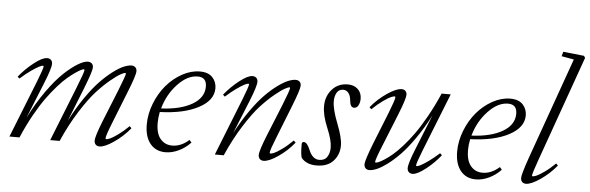

<svg xmlns="http://www.w3.org/2000/svg" viewBox="-48 -881 3221 1049"><g transform="rotate(5 1562.5 -357.0)"><path d="M28.8 0 152.8 -313Q181.6 -386.2 181.6 -397.5Q181.6 -401.4 177.2 -401.4Q171.4 -401.4 156.5 -394Q141.6 -386.7 113.8 -367.2Q85.9 -347.7 55.7 -320.3L44.9 -329.6Q79.6 -373 125.2 -408.9Q170.9 -444.8 196.8 -444.8Q210.4 -444.8 218.3 -437Q226.1 -429.2 226.1 -416Q226.1 -390.6 191.4 -305.2L112.3 -109.4Q153.8 -192.9 201.9 -260.3Q250 -327.6 291.3 -366.2Q332.5 -404.8 366 -424.8Q399.4 -444.8 420.4 -444.8Q434.1 -444.8 442.1 -437Q450.2 -429.2 450.2 -416Q450.2 -395.5 412.6 -299.3L338.4 -112.8Q375 -184.6 415.5 -243.2Q456.1 -301.8 491.2 -338.1Q526.4 -374.5 560.1 -399.7Q593.8 -424.8 618.2 -434.8Q642.6 -444.8 660.2 -444.8Q672.9 -444.8 680.9 -437Q689 -429.2 689 -416Q689 -393.1 651.4 -299.3L582 -124Q552.7 -50.8 552.7 -36.6Q552.7 -31.7 557.1 -31.7Q563.5 -31.7 577.1 -37.4Q590.8 -43 618.9 -63Q647 -83 678.7 -113.8L689 -103Q650.9 -56.6 601.3 -22.7Q551.8 11.2 523.4 11.2Q510.3 11.2 502.4 3.2Q494.6 -4.9 494.6 -18.1Q494.6 -43 529.3 -129.4L599.1 -302.7Q632.8 -387.7 632.8 -397.5Q632.8 -401.4 628.4 -401.4Q623.5 -401.4 604.7 -391.6Q585.9 -381.8 550.8 -353Q515.6 -324.2 477.3 -282.5Q439 -240.7 391.6 -166Q344.2 -91.3 304.2 0H252.4L367.7 -290Q405.8 -385.7 405.8 -397.5Q405.8 -401.4 400.9 -401.4Q397.5 -401.4 387 -396.5Q376.5 -391.6 357.2 -378.4Q337.9 -365.2 314.9 -345.9Q292 -326.7 263.2 -294.2Q234.4 -261.7 205.6 -221.9Q176.8 -182.1 144.5 -124.3Q112.3 -66.4 84 0Z M885.3 11.2Q831.5 11.2 801 -26.6Q770.5 -64.5 770.5 -131.3Q770.5 -189.5 793.2 -247.1Q815.9 -304.7 852.5 -347.9Q889.2 -391.1 937.7 -418Q986.3 -444.8 1035.2 -444.8Q1081.1 -444.8 1104 -420.2Q1127 -395.5 1127 -360.4Q1127 -294.4 1047.1 -252Q967.3 -209.5 835.4 -205.1Q829.1 -172.4 829.1 -145.5Q829.1 -86.4 854 -57.4Q878.9 -28.3 918.5 -28.3Q967.3 -28.3 1010.7 -67.4L1022.5 -53.7Q993.7 -23.4 957.3 -6.1Q920.9 11.2 885.3 11.2ZM1025.4 -416.5Q969.2 -416.5 916 -360.1Q862.8 -303.7 840.8 -225.1Q947.3 -230 1010.7 -267.1Q1074.2 -304.2 1074.2 -365.2Q1074.2 -416.5 1025.4 -416.5Z M1155.3 0 1279.3 -313Q1308.1 -386.2 1308.1 -397.5Q1308.1 -401.4 1303.7 -401.4Q1297.9 -401.4 1283 -394Q1268.1 -386.7 1240.2 -366.9Q1212.4 -347.2 1182.1 -319.8L1171.4 -329.6Q1206.1 -373 1251.7 -408.9Q1297.4 -444.8 1323.2 -444.8Q1336.9 -444.8 1344.7 -437Q1352.5 -429.2 1352.5 -416Q1352.5 -390.6 1317.9 -305.2L1244.6 -125Q1280.8 -193.8 1320.6 -250.5Q1360.4 -307.1 1394.8 -342.3Q1429.2 -377.4 1462.2 -401.4Q1495.1 -425.3 1519 -435.1Q1543 -444.8 1560.1 -444.8Q1573.7 -444.8 1581.8 -437Q1589.8 -429.2 1589.8 -416Q1589.8 -394.5 1552.2 -299.3L1482.9 -124Q1453.1 -49.8 1453.1 -36.6Q1453.1 -31.7 1457.5 -31.7Q1464.4 -31.7 1477.8 -37.4Q1491.2 -43 1519.3 -63Q1547.4 -83 1578.6 -113.8L1589.4 -103Q1551.8 -56.6 1502.2 -22.7Q1452.6 11.2 1423.3 11.2Q1410.2 11.2 1402.3 3.2Q1394.5 -4.9 1394.5 -18.1Q1394.5 -42 1429.7 -129.4L1500 -302.7Q1533.2 -385.7 1533.2 -397.5Q1533.2 -401.4 1529.3 -401.4Q1524.4 -401.4 1505.6 -391.6Q1486.8 -381.8 1451.4 -353Q1416 -324.2 1377.4 -282.5Q1338.9 -240.7 1291.5 -166Q1244.1 -91.3 1204.1 0Z M1713.4 11.2Q1657.7 11.2 1629.9 -23.4Q1623 -42.5 1623 -96.7Q1623 -110.4 1633.8 -110.4Q1651.9 -110.4 1668 -71.3Q1688.5 -20.5 1725.6 -20.5Q1755.9 -20.5 1769.3 -41.7Q1782.7 -63 1782.7 -91.8Q1782.7 -131.8 1755.4 -196.8Q1726.6 -264.2 1726.6 -315.4Q1726.6 -369.6 1759.8 -407.2Q1793 -444.8 1846.2 -444.8Q1880.9 -444.8 1901.6 -424.8Q1922.4 -404.8 1922.4 -372.6Q1922.4 -352.1 1914.1 -336.4Q1905.8 -320.8 1890.6 -320.8Q1869.1 -320.8 1866.2 -358.9Q1863.8 -385.3 1852.3 -399.4Q1840.8 -413.6 1823.7 -413.6Q1800.3 -413.6 1788.8 -394.3Q1777.3 -375 1777.3 -346.2Q1777.3 -304.2 1806.6 -229Q1837.4 -151.9 1837.4 -108.9Q1837.4 -59.1 1805.7 -23.9Q1773.9 11.2 1713.4 11.2Z M2003.4 11.2Q1990.2 11.2 1982.4 3.2Q1974.6 -4.9 1974.6 -18.1Q1974.6 -40 2011.7 -134.8L2081.5 -309.6Q2110.8 -383.8 2110.8 -397.5Q2110.8 -401.9 2106.9 -401.9Q2100.1 -401.9 2086.4 -396.2Q2072.8 -390.6 2044.7 -370.8Q2016.6 -351.1 1985.4 -320.8L1974.6 -331.1Q2012.7 -377.4 2062.3 -411.1Q2111.8 -444.8 2141.1 -444.8Q2154.3 -444.8 2162.1 -437Q2169.9 -429.2 2169.9 -416Q2169.9 -393.6 2134.3 -304.7L2064.5 -131.3Q2031.2 -49.8 2031.2 -36.1Q2031.2 -32.7 2035.2 -32.7Q2040 -32.7 2051 -37.1Q2062 -41.5 2081.8 -54.2Q2101.6 -66.9 2124.3 -85.9Q2147 -105 2176.3 -137.5Q2205.6 -169.9 2234.6 -210.4Q2263.7 -251 2297.1 -310.5Q2330.6 -370.1 2360.8 -439.5H2410.6L2284.2 -120.6Q2255.9 -49.3 2255.9 -36.6Q2255.9 -32.7 2259.3 -32.7Q2265.6 -32.7 2280.5 -40Q2295.4 -47.4 2323 -67.1Q2350.6 -86.9 2380.9 -114.3L2391.6 -104Q2357.9 -61 2311.8 -24.9Q2265.6 11.2 2240.2 11.2Q2227.1 11.2 2219.2 3.2Q2211.4 -4.9 2211.4 -18.1Q2211.4 -44.4 2245.6 -128.4L2321.3 -316.9Q2285.2 -246.6 2245.1 -189Q2205.1 -131.3 2170.4 -95.2Q2135.7 -59.1 2102.3 -34.2Q2068.8 -9.3 2044.7 1Q2020.5 11.2 2003.4 11.2Z M2587.4 11.2Q2533.7 11.2 2503.2 -26.6Q2472.7 -64.5 2472.7 -131.3Q2472.7 -189.5 2495.4 -247.1Q2518.1 -304.7 2554.7 -347.9Q2591.3 -391.1 2639.9 -418Q2688.5 -444.8 2737.3 -444.8Q2783.2 -444.8 2806.2 -420.2Q2829.1 -395.5 2829.1 -360.4Q2829.1 -294.4 2749.3 -252Q2669.4 -209.5 2537.6 -205.1Q2531.2 -172.4 2531.2 -145.5Q2531.2 -86.4 2556.2 -57.4Q2581.1 -28.3 2620.6 -28.3Q2669.4 -28.3 2712.9 -67.4L2724.6 -53.7Q2695.8 -23.4 2659.4 -6.1Q2623 11.2 2587.4 11.2ZM2727.5 -416.5Q2671.4 -416.5 2618.2 -360.1Q2564.9 -303.7 2543 -225.1Q2649.4 -230 2712.9 -267.1Q2776.4 -304.2 2776.4 -365.2Q2776.4 -416.5 2727.5 -416.5Z M2862.3 11.2Q2849.1 11.2 2841.3 3.2Q2833.5 -4.9 2833.5 -18.6Q2833.5 -38.6 2865.2 -129.4L3064 -688L2996.1 -700.2L3002.9 -725.1L3117.7 -712.9L3124.5 -702.1L2918.9 -124Q2891.6 -47.9 2891.6 -36.6Q2891.6 -32.7 2896 -32.7Q2902.3 -32.7 2915.8 -38.1Q2929.2 -43.5 2957.5 -63.2Q2985.8 -83 3017.6 -113.8L3027.8 -103Q2989.7 -56.6 2940.2 -22.7Q2890.6 11.2 2862.3 11.2Z"/></g></svg>

Font: Elstob Light
Style: Italic
Weight: 300
Italic angle: -20°
Designer: Peter S. Baker
Version: Version 1.015